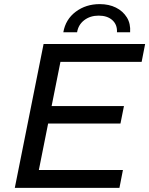

<svg xmlns="http://www.w3.org/2000/svg" viewBox="-20 -914 726 934"><path d="M223 -398H583L566 -313H206ZM169 -87H578L561 0H52L192 -700H686L669 -613H274ZM288 -757Q299 -820 348.5 -857Q398 -894 465 -894Q510 -894 544 -877Q578 -860 597 -829.5Q616 -799 613 -757H549Q551 -794 526.5 -816Q502 -838 460 -838Q419 -838 390 -816Q361 -794 355 -757Z"/></svg>

Font: Montserrat Thin Medium
Style: Italic
Weight: 500
Italic angle: -11.3°
Version: Version 9.000